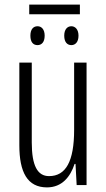

<svg xmlns="http://www.w3.org/2000/svg" viewBox="-20 -804 462 834"><path d="M327 -784H107V-742H327ZM143 -690C125 -690 112 -677 112 -649C112 -620 125 -608 143 -608C160 -608 174 -620 174 -649C174 -677 160 -690 143 -690ZM290 -690C273 -690 259 -677 259 -649C259 -620 273 -608 290 -608C306 -608 321 -620 321 -649C321 -677 306 -690 290 -690ZM356 -532H302V-240C302 -103 266 -39 193 -39C143 -39 118 -84 118 -185V-532H64V-173C64 -56 99 10 184 10C250 10 286 -37 304 -92H308L313 0H356Z"/></svg>

Font: Noto Sans Display Condensed Light
Style: Regular
Weight: 300
Width: 3
Designer: Monotype Design Team
Foundry: Monotype Imaging Inc.
Version: Version 1.900